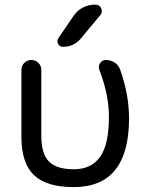

<svg xmlns="http://www.w3.org/2000/svg" viewBox="-20 -800 612 810"><path d="M290 -732.4Q304.7 -754.9 328.6 -767.6Q352.5 -780.3 379.9 -780.3H382.8Q400.4 -780.3 407.2 -764.6Q414.1 -749 403.3 -736.3L320.3 -636.7Q291 -602.5 246.1 -602.5Q231.4 -602.5 225.1 -615.2Q218.8 -627.9 226.6 -639.6ZM524.4 -300.8Q524.4 -10.7 291 -10.7Q175.8 -10.7 123 -61.5Q70.3 -112.3 70.3 -221.7V-504.9Q70.3 -522.5 82.5 -534.7Q94.7 -546.9 112.3 -546.9Q129.9 -546.9 142.1 -534.7Q154.3 -522.5 154.3 -504.9V-227.5Q154.3 -151.4 186.5 -118.7Q218.8 -85.9 291 -85.9Q365.2 -85.9 402.3 -138.2Q439.5 -190.4 439.5 -307.6Q439.5 -400.4 399.4 -504.9Q393.6 -520.5 402.3 -533.7Q411.1 -546.9 426.8 -546.9Q447.3 -546.9 464.4 -535.6Q481.4 -524.4 487.3 -504.9Q524.4 -400.4 524.4 -300.8Z"/></svg>

Font: Gen Jyuu Gothic Regular
Style: Regular
Weight: 400
Designer: [Source Han Sans]
Ryoko NISHIZUKA  (kana & ideographs); Paul D. Hunt (Latin, Greek & Cyrillic); Wenlong ZHANG  (bopomofo
Version: Version 1.002.20150607